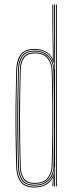

<svg xmlns="http://www.w3.org/2000/svg" viewBox="-20 -820 330 845"><path d="M230.2 0H226.2V-800H230.2ZM222.2 0H218.2L219.2 -85.2H218.2Q217.5 -47.5 194.1 -25.2Q170.8 -3 132.8 -3Q91.5 -3 76 -26.4Q60.5 -49.8 59.5 -84.5Q57 -170 56.2 -238.6Q55.5 -307.2 56.4 -372.9Q57.2 -438.5 59.5 -514.8Q60.5 -550 76.1 -573.5Q91.8 -597 132.8 -597Q170.8 -597 193.6 -574.4Q216.5 -551.8 218.2 -513.5H219.2L218.2 -608.5V-800H222.2ZM133.2 -7Q163 -7 180.9 -19.6Q198.8 -32.2 207 -50.5Q215.2 -68.8 215.5 -85.5Q217.2 -164 217.8 -233.5Q218.2 -303 217.6 -371.1Q217 -439.2 215 -513.8Q214.8 -530.8 206.6 -549.1Q198.5 -567.5 180.6 -580.2Q162.8 -593 133 -593Q92.2 -593 78.2 -569.2Q64.2 -545.5 63.2 -513.5Q61.2 -438.2 60.5 -369Q59.8 -299.8 60.5 -230.2Q61.2 -160.8 63.5 -84.5Q64.5 -50.5 79.5 -28.8Q94.5 -7 133.2 -7ZM133.5 -11Q97.2 -11 82.9 -31.5Q68.5 -52 67.5 -84.5Q65 -170.2 64.2 -238.8Q63.5 -307.2 64.4 -372.8Q65.2 -438.2 67.5 -514.8Q68.5 -548 83 -568.5Q97.5 -589 133.5 -589Q176.2 -589 193.4 -563.9Q210.5 -538.8 211.2 -513.5Q213.5 -438.8 214.2 -370.5Q215 -302.2 214.2 -232.9Q213.5 -163.5 211.2 -85.5Q210.5 -59.5 192.9 -35.2Q175.2 -11 133.5 -11ZM133.8 -15Q173.8 -15 190.1 -38.1Q206.5 -61.2 207.2 -85.5Q209.5 -164.5 210.2 -234.1Q211 -303.8 210.2 -371.8Q209.5 -439.8 207.2 -513.5Q206.5 -538.5 189.9 -561.8Q173.2 -585 133.8 -585Q100 -585 86.1 -565.5Q72.2 -546 71.2 -513.2Q68.2 -407.5 68.1 -303.4Q68 -199.2 71.2 -85.8Q72.2 -53.8 86 -34.4Q99.8 -15 133.8 -15ZM132.2 5.2Q88 5.2 70.4 -19.6Q52.8 -44.5 51.5 -84.8Q49.2 -162.2 48.5 -231.1Q47.8 -300 48.6 -368.6Q49.5 -437.2 51.5 -513.8Q52.8 -554.8 70.5 -579.8Q88.2 -604.8 132.5 -604.8Q158 -604.8 180.2 -593.6Q202.5 -582.5 211.8 -560.2H212.8L210.5 -717V-800H214.5V-668.5L216.8 -543.5H215Q207 -573.2 184.4 -587Q161.8 -600.8 132.2 -600.8Q87 -600.8 71.9 -574.4Q56.8 -548 55.5 -513.8Q53.2 -436.5 52.5 -367.6Q51.8 -298.8 52.6 -230.1Q53.5 -161.5 55.5 -84.8Q56.5 -48.8 72.6 -23.8Q88.8 1.2 132.5 1.2Q166.2 1.2 188.8 -15.8Q211.2 -32.8 216 -57.5H217L214.5 0H210.5L210.8 -4.8L212.8 -37.2H211.8Q202.5 -17.8 181.1 -6.2Q159.8 5.2 132.2 5.2Z"/></svg>

Font: Big Shoulders Inline Display SC Thin
Style: Regular
Weight: 100
Designer: Patric King
Foundry: XO Type Co
Version: Version 2.002